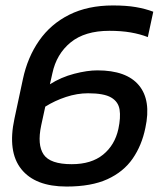

<svg xmlns="http://www.w3.org/2000/svg" viewBox="-20 -674 613 704"><path d="M224 10Q109 10 58 -54Q7 -118 33 -239L64 -384Q81 -464 123.5 -525Q166 -586 234 -620Q302 -654 394 -654Q443 -654 478 -648Q513 -642 542 -631L522 -538Q494 -549 459.5 -555Q425 -561 381 -561Q291 -561 239 -518.5Q187 -476 172 -405L163 -365Q204 -391 252 -403.5Q300 -416 337 -416Q444 -416 489.5 -361Q535 -306 513 -205Q500 -141 466.5 -92.5Q433 -44 374 -17Q315 10 224 10ZM243 -72Q315 -72 358 -107Q401 -142 414 -201Q423 -243 418.5 -272Q414 -301 387.5 -316.5Q361 -332 303 -332Q263 -332 222 -318.5Q181 -305 146 -283L131 -214Q116 -143 140 -107.5Q164 -72 243 -72Z"/></svg>

Font: Kanit
Style: Italic
Weight: 400
Italic angle: -12°
Designer: Katatrad Team
Foundry: CadsonDemak
Version: Version 2.000; ttfautohint (v1.8.3)